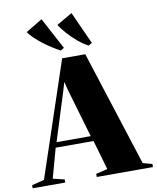

<svg xmlns="http://www.w3.org/2000/svg" viewBox="-180 -1082 947 1161"><g transform="rotate(-10 294.0 -501.0)"><path d="M1 -38 237 -743H379L606.5 -34.5L663.5 -19V0H318.5V-19L389.5 -36L337 -217.5H104.5L54.5 -36L125 -19V0H-75V-19ZM325.5 -249.5 239 -544.5 225 -600.5 208.5 -544.5 115.5 -249.5ZM236.5 -791Q216 -801.5 189.8 -818.2Q163.5 -835 137 -855Q110.5 -875 88.2 -896Q66 -917 54 -936.5L155 -997.5L258.5 -803.5L237.5 -791ZM408 -791Q376 -808 344.2 -834.8Q312.5 -861.5 286.2 -891.2Q260 -921 243.5 -946.5L340 -1002.5L430 -803.5L409 -791Z"/></g></svg>

Font: Merriweather 144pt Black
Style: Regular
Weight: 900
Version: Version 2.100